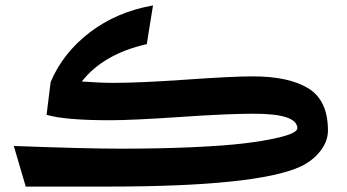

<svg xmlns="http://www.w3.org/2000/svg" viewBox="-20 -689 1280 709"><path d="M913 -407Q1047 -407 1119 -362.5Q1191 -318 1191 -207Q1191 -168 1163.5 -132Q1136 -96 1090 -74Q929 0 377 0H75L31 -150Q296 -140 424 -140Q573 -140 692 -145.5Q811 -151 881 -159.5Q951 -168 997.5 -178.5Q1044 -189 1061 -198Q1078 -207 1078 -215Q1078 -270 913 -269Q819 -269 644 -257Q469 -245 385 -245Q220 -245 152 -265L167 -386Q212 -493 311 -569Q410 -645 545 -669L522 -526Q362 -490 282 -388Q350 -383 400 -383Q496 -383 667.5 -395Q839 -407 913 -407Z"/></svg>

Font: FiraGO
Style: Bold
Weight: 700
Designer: bBox Type
Foundry: bBox Type GmbH
Version: Version 1.001;PS 001.001;hotconv 1.0.88;makeotf.lib2.5.64775